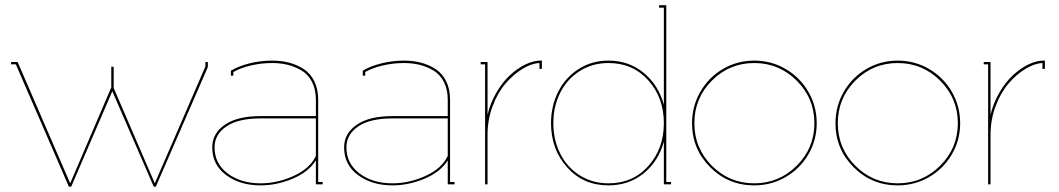

<svg xmlns="http://www.w3.org/2000/svg" viewBox="-20 -699 4017 728"><path d="M768.1 -463.9V-444.8L570.8 8.8H563L405.8 -353L250 8.8H241.2L40 -455.1H22V-463.9H46.9L246.1 -3.9L400.9 -365.2L401.9 -366.2V-445.8H411.1V-366.2V-365.2L566.9 -3.9L758.8 -446.8V-463.9Z M855.5 -412.1V-431.2L857.4 -432.1Q885.7 -448.7 927 -459Q968.3 -469.2 1011.7 -469.2Q1046.9 -469.2 1077.1 -461.2Q1107.4 -453.1 1132.6 -436.5Q1157.7 -419.9 1172.1 -390.1Q1186.5 -360.4 1186.5 -320.8V-8.8H1203.6V0H1177.7V-90.8Q1149.4 -46.4 1089.1 -21.2Q1028.8 3.9 967.8 3.9Q890.1 3.9 837.4 -35.2Q784.7 -74.2 784.7 -140.1Q784.7 -192.9 832.3 -225.8Q879.9 -258.8 967.8 -258.8H1177.7V-320.8Q1177.7 -360.4 1162.8 -388.9Q1147.9 -417.5 1122.8 -432.1Q1097.7 -446.8 1070.3 -453.4Q1043 -460 1011.7 -460Q970.7 -460 931.2 -450.7Q891.6 -441.4 864.7 -425.8V-412.1ZM1177.7 -250H967.8Q882.8 -250 838.1 -219.5Q793.5 -189 793.5 -140.1Q793.5 -78.6 843.3 -41.3Q893.1 -3.9 967.8 -3.9Q1032.2 -3.9 1094 -32.2Q1155.8 -60.5 1177.7 -107.9Z M1355.5 -412.1V-431.2L1357.4 -432.1Q1385.7 -448.7 1427 -459Q1468.3 -469.2 1511.7 -469.2Q1546.9 -469.2 1577.1 -461.2Q1607.4 -453.1 1632.6 -436.5Q1657.7 -419.9 1672.1 -390.1Q1686.5 -360.4 1686.5 -320.8V-8.8H1703.6V0H1677.7V-90.8Q1649.4 -46.4 1589.1 -21.2Q1528.8 3.9 1467.8 3.9Q1390.1 3.9 1337.4 -35.2Q1284.7 -74.2 1284.7 -140.1Q1284.7 -192.9 1332.3 -225.8Q1379.9 -258.8 1467.8 -258.8H1677.7V-320.8Q1677.7 -360.4 1662.8 -388.9Q1647.9 -417.5 1622.8 -432.1Q1597.7 -446.8 1570.3 -453.4Q1543 -460 1511.7 -460Q1470.7 -460 1431.2 -450.7Q1391.6 -441.4 1364.7 -425.8V-412.1ZM1677.7 -250H1467.8Q1382.8 -250 1338.1 -219.5Q1293.5 -189 1293.5 -140.1Q1293.5 -78.6 1343.3 -41.3Q1393.1 -3.9 1467.8 -3.9Q1532.2 -3.9 1594 -32.2Q1655.8 -60.5 1677.7 -107.9Z M2029.3 -469.2H2034.7V-438H2025.4V-460Q1994.6 -458.5 1960.7 -437.7Q1926.8 -417 1897 -382.6Q1867.2 -348.1 1847.9 -296.6Q1828.6 -245.1 1828.6 -188V0H1819.3V-455.1H1802.7V-463.9H1828.6V-264.2Q1839.4 -309.1 1862.5 -348.6Q1885.7 -388.2 1913.8 -414.1Q1941.9 -439.9 1972.2 -454.6Q2002.4 -469.2 2029.3 -469.2Z M2287.1 -460Q2225.6 -460 2177.5 -429.2Q2129.4 -398.4 2103.8 -346.7Q2078.1 -294.9 2078.1 -231.9Q2078.1 -168.9 2103.8 -117.2Q2129.4 -65.4 2177.5 -34.7Q2225.6 -3.9 2287.1 -3.9Q2379.9 -3.9 2438.5 -69.8Q2497.1 -135.7 2497.1 -231.9Q2497.1 -328.1 2438.5 -394Q2379.9 -460 2287.1 -460ZM2479 -669.9V-679.2H2506.3V-8.8H2524.4V0H2497.1V-162.1Q2477.1 -87.9 2420.9 -42Q2364.7 3.9 2287.1 3.9Q2191.4 3.9 2130.4 -64.5Q2069.3 -132.8 2069.3 -231.9Q2069.3 -296.9 2096.4 -350.8Q2123.5 -404.8 2173.6 -437Q2223.6 -469.2 2287.1 -469.2Q2364.7 -469.2 2420.9 -422.6Q2477.1 -376 2497.1 -301.8V-669.9Z M2839.8 3.9Q2741.7 3.9 2672.9 -64.9Q2604 -133.8 2604 -231.9Q2604 -296.4 2635.5 -351.1Q2667 -405.8 2721.2 -437.5Q2775.4 -469.2 2839.8 -469.2Q2904.3 -469.2 2958.7 -437.5Q3013.2 -405.8 3044.9 -351.1Q3076.7 -296.4 3076.7 -231.9Q3076.7 -167.5 3044.9 -113.3Q3013.2 -59.1 2958.7 -27.6Q2904.3 3.9 2839.8 3.9ZM2679.2 -393.3Q2612.8 -326.7 2612.8 -231.9Q2612.8 -137.2 2679.2 -70.6Q2745.6 -3.9 2839.8 -3.9Q2934.1 -3.9 3001 -70.8Q3067.9 -137.7 3067.9 -231.9Q3067.9 -326.2 3001 -393.1Q2934.1 -460 2839.8 -460Q2745.6 -460 2679.2 -393.3Z M3383.8 3.9Q3285.6 3.9 3216.8 -64.9Q3147.9 -133.8 3147.9 -231.9Q3147.9 -296.4 3179.4 -351.1Q3210.9 -405.8 3265.1 -437.5Q3319.3 -469.2 3383.8 -469.2Q3448.2 -469.2 3502.7 -437.5Q3557.1 -405.8 3588.9 -351.1Q3620.6 -296.4 3620.6 -231.9Q3620.6 -167.5 3588.9 -113.3Q3557.1 -59.1 3502.7 -27.6Q3448.2 3.9 3383.8 3.9ZM3223.1 -393.3Q3156.7 -326.7 3156.7 -231.9Q3156.7 -137.2 3223.1 -70.6Q3289.6 -3.9 3383.8 -3.9Q3478 -3.9 3544.9 -70.8Q3611.8 -137.7 3611.8 -231.9Q3611.8 -326.2 3544.9 -393.1Q3478 -460 3383.8 -460Q3289.6 -460 3223.1 -393.3Z M3936.5 -469.2H3941.9V-438H3932.6V-460Q3901.9 -458.5 3867.9 -437.7Q3834 -417 3804.2 -382.6Q3774.4 -348.1 3755.1 -296.6Q3735.8 -245.1 3735.8 -188V0H3726.6V-455.1H3710V-463.9H3735.8V-264.2Q3746.6 -309.1 3769.8 -348.6Q3793 -388.2 3821 -414.1Q3849.1 -439.9 3879.4 -454.6Q3909.7 -469.2 3936.5 -469.2Z"/></svg>

Font: Rawengulk
Style: Ultralight
Weight: 200
Version: Version 0.92